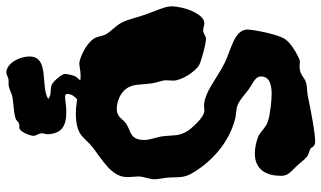

<svg xmlns="http://www.w3.org/2000/svg" viewBox="-226 -542 1013 605"><g transform="rotate(90 280.5 -239.5)"><path d="M406 161C406 154 398 144 398 135C398 129 401 124 401 117C399 72 375 58 330 58C312 58 293 62 283 62C279 62 274 60 274 56C274 41 282 32 291 24C305 26 320 28 334 28C408 28 409 1 441 -24C485 -58 536 -85 536 -134C536 -148 534 -161 534 -169C534 -185 542 -201 543 -219C543 -234 537 -254 537 -274C537 -309 535 -321 518 -348C483 -403 425 -457 348 -475C338 -477 323 -477 311 -481C290 -489 273 -508 253 -521C231 -535 219 -540 219 -556C219 -583 247 -589 274 -589C295 -589 341 -584 361 -577C380 -571 394 -552 410 -546C425 -540 446 -536 462 -536C516 -536 532 -577 532 -618C532 -639 523 -646 503 -666C493 -676 482 -692 472 -700C465 -706 452 -707 444 -713C440 -724 431 -726 425 -726C400 -727 318 -711 281 -703C265 -700 248 -701 237 -697C220 -691 213 -677 188 -677C182 -677 177 -678 171 -678C165 -678 122 -657 104 -635C85 -612 71 -526 71 -513C71 -471 136 -461 176 -441C223 -418 270 -376 311 -376C316 -376 321 -377 326 -377C350 -377 384 -333 389 -327C408 -297 403 -285 407 -249C409 -228 419 -207 419 -189C419 -144 396 -147 370 -132C353 -122 349 -101 321 -101C298 -101 272 -112 259 -129C241 -151 246 -178 240 -215C237 -231 231 -244 231 -257C231 -264 232 -272 232 -279C232 -305 203 -350 182 -361C168 -368 117 -382 100 -382C92 -382 85 -374 74 -373C66 -373 58 -377 51 -377C23 -377 -2 -315 -2 -272C-2 -253 12 -225 24 -191C33 -165 39 -136 49 -117C60 -96 77 -83 86 -67C93 -54 92 -39 101 -27C120 0 166 17 177 17C189 17 201 13 215 13C220 13 225 13 231 14C227 20 221 25 218 31C214 41 211 56 211 63C211 72 235 100 245 104C257 110 275 103 290 115C251 140 156 110 156 174C156 207 178 247 207 247C214 247 222 240 232 240H243C257 240 269 231 283 228C307 224 331 224 351 218C360 215 363 206 374 206H381C393 206 406 172 406 161Z"/></g></svg>

Font: Freckle Face
Style: Regular
Weight: 400
Designer: Astigmatic (AOETI)
Foundry: Astigmatic (AOETI)
Version: Version 1.000